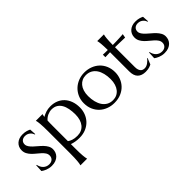

<svg xmlns="http://www.w3.org/2000/svg" viewBox="-19 -1365 2314 2314"><g transform="rotate(-45 1138.5 -208.0)"><path d="M295.9 -401.9 289.1 -400.9Q285.6 -412.1 278.1 -424.8Q270.5 -437.5 258.5 -448.2Q246.6 -459 229.7 -466.1Q212.9 -473.1 190.9 -473.1Q175.8 -473.1 162.4 -468.8Q148.9 -464.4 138.9 -455.8Q128.9 -447.3 123 -434.6Q117.2 -421.9 117.2 -404.8Q117.2 -380.9 132.1 -359.1Q147 -337.4 169.4 -316.2Q191.9 -294.9 218 -273.4Q244.1 -252 266.6 -228.5Q289.1 -205.1 304 -178.5Q318.8 -151.9 318.8 -121.1Q318.8 -96.2 310.1 -72.5Q301.3 -48.8 283 -30.3Q264.6 -11.7 236.1 -0.2Q207.5 11.2 168 11.2Q144.5 11.2 124.3 6.8Q104 2.4 87.2 -4.2Q70.3 -10.7 56.9 -18.8Q43.5 -26.9 33.2 -34.2L38.1 -127H45.9Q50.8 -104 60.5 -85Q70.3 -65.9 84.7 -52.5Q99.1 -39.1 117.7 -31.5Q136.2 -23.9 158.2 -23.9Q194.3 -23.9 215.6 -43.9Q236.8 -64 236.8 -96.2Q236.8 -122.1 222.4 -143.8Q208 -165.5 186 -185.5Q164.1 -205.6 138.9 -225.6Q113.8 -245.6 91.8 -268.3Q69.8 -291 55.4 -318.1Q41 -345.2 41 -379.9Q41 -408.2 51.5 -431.9Q62 -455.6 80.8 -472.4Q99.6 -489.3 125.5 -498.5Q151.4 -507.8 182.1 -507.8Q222.7 -507.8 249.8 -499.3Q276.9 -490.7 291 -482.9Z M429.2 -318.8Q429.2 -360.4 428 -391.4Q426.8 -422.4 425 -444.8Q423.3 -467.3 420.7 -482.4Q418 -497.6 415 -507.8V-509.8H527.8V-507.8Q525.4 -500.5 523.4 -491.2Q521.5 -481.9 520 -470.2Q548.8 -486.8 583.7 -498.3Q618.7 -509.8 661.1 -509.8Q715.3 -509.8 760 -491.5Q804.7 -473.1 836.7 -439Q868.7 -404.8 886.2 -356.4Q903.8 -308.1 903.8 -248Q903.8 -197.8 886.5 -151.4Q869.1 -105 835.7 -69.3Q802.2 -33.7 753.4 -12.5Q704.6 8.8 641.1 8.8Q603 8.8 571.8 2.9Q540.5 -2.9 514.2 -12.2V59.1Q514.2 100.6 515.1 131.6Q516.1 162.6 518.1 185.1Q520 207.5 522.5 222.7Q524.9 237.8 527.8 248V250H415V248Q418 237.8 420.7 222.7Q423.3 207.5 425 185.1Q426.8 162.6 428 131.6Q429.2 100.6 429.2 59.1ZM644 -473.1Q627.4 -473.1 610.1 -469Q592.8 -464.8 575.9 -457.3Q559.1 -449.7 543.7 -438.2Q528.3 -426.8 516.1 -412.1Q515.1 -393.6 514.6 -370.1Q514.2 -346.7 514.2 -318.8V-63Q523.9 -55.7 536.1 -49.3Q548.3 -43 563.7 -37.8Q579.1 -32.7 598.4 -29.8Q617.7 -26.9 641.1 -26.9Q679.2 -26.9 710 -40.5Q740.7 -54.2 762 -80.1Q783.2 -106 794.7 -143.1Q806.2 -180.2 806.2 -227.1Q806.2 -279.8 797.4 -325Q788.6 -370.1 769.3 -403.1Q750 -436 719.2 -454.6Q688.5 -473.1 644 -473.1Z M972.2 -251Q972.2 -306.2 992.7 -353.3Q1013.2 -400.4 1049.1 -435.1Q1085 -469.7 1133.8 -489.3Q1182.6 -508.8 1238.8 -508.8Q1293.9 -508.8 1342.5 -490.5Q1391.1 -472.2 1427.2 -438.5Q1463.4 -404.8 1484.1 -356.4Q1504.9 -308.1 1504.9 -248Q1504.9 -197.8 1487.3 -151.4Q1469.7 -105 1435.5 -69.3Q1401.4 -33.7 1351.8 -12.5Q1302.2 8.8 1237.8 8.8Q1183.1 8.8 1134.8 -9.3Q1086.4 -27.3 1050.3 -61Q1014.2 -94.7 993.2 -142.8Q972.2 -190.9 972.2 -251ZM1249 -26.9Q1283.7 -26.9 1312.7 -40.5Q1341.8 -54.2 1362.8 -80.1Q1383.8 -106 1395.5 -143.1Q1407.2 -180.2 1407.2 -227.1Q1407.2 -279.8 1396 -325Q1384.8 -370.1 1362.5 -403.1Q1340.3 -436 1306.6 -454.6Q1272.9 -473.1 1228 -473.1Q1193.4 -473.1 1164.6 -459.7Q1135.7 -446.3 1114.5 -420.9Q1093.3 -395.5 1081.5 -358.6Q1069.8 -321.8 1069.8 -274.9Q1069.8 -222.2 1081.3 -176.8Q1092.8 -131.3 1115.2 -97.9Q1137.7 -64.5 1171.1 -45.7Q1204.6 -26.9 1249 -26.9Z M1791 -28.8Q1805.7 -28.8 1820.1 -34.2Q1834.5 -39.6 1847.9 -48.8Q1861.3 -58.1 1873.8 -70.1Q1886.2 -82 1897 -95.2L1901.9 -92.8L1870.1 -14.2Q1864.3 -11.2 1855.7 -7.1Q1847.2 -2.9 1835.2 0.7Q1823.2 4.4 1807.1 7.1Q1791 9.8 1769 9.8Q1703.6 9.8 1667.2 -25.6Q1630.9 -61 1630.9 -136.2V-461.9L1548.8 -459V-502Q1564 -501 1585 -500.5Q1606 -500 1630.9 -500Q1630.4 -534.7 1629.2 -561.3Q1627.9 -587.9 1626.2 -607.7Q1624.5 -627.4 1622.1 -641.1Q1619.6 -654.8 1617.2 -664.1V-666H1730V-664.1Q1727.1 -654.8 1724.6 -641.1Q1722.2 -627.4 1720.5 -607.9Q1718.8 -588.4 1717.5 -561.8Q1716.3 -535.2 1715.8 -500Q1746.6 -500.5 1776.1 -501.2Q1805.7 -502 1829.8 -503.2Q1854 -504.4 1870.8 -505.6Q1887.7 -506.8 1893.1 -507.8L1884.3 -458Q1859.4 -458.5 1832 -459.5Q1808.6 -460.4 1778.3 -460.9Q1748 -461.4 1715.8 -461.9V-126Q1715.8 -95.7 1722.4 -76.9Q1729 -58.1 1739.5 -47.4Q1750 -36.6 1763.4 -32.7Q1776.9 -28.8 1791 -28.8Z M2218.8 -401.9 2211.9 -400.9Q2208.5 -412.1 2200.9 -424.8Q2193.4 -437.5 2181.4 -448.2Q2169.4 -459 2152.6 -466.1Q2135.7 -473.1 2113.8 -473.1Q2098.6 -473.1 2085.2 -468.8Q2071.8 -464.4 2061.8 -455.8Q2051.8 -447.3 2045.9 -434.6Q2040 -421.9 2040 -404.8Q2040 -380.9 2054.9 -359.1Q2069.8 -337.4 2092.3 -316.2Q2114.7 -294.9 2140.9 -273.4Q2167 -252 2189.5 -228.5Q2211.9 -205.1 2226.8 -178.5Q2241.7 -151.9 2241.7 -121.1Q2241.7 -96.2 2232.9 -72.5Q2224.1 -48.8 2205.8 -30.3Q2187.5 -11.7 2158.9 -0.2Q2130.4 11.2 2090.8 11.2Q2067.4 11.2 2047.1 6.8Q2026.9 2.4 2010 -4.2Q1993.2 -10.7 1979.7 -18.8Q1966.3 -26.9 1956.1 -34.2L1960.9 -127H1968.8Q1973.6 -104 1983.4 -85Q1993.2 -65.9 2007.6 -52.5Q2022 -39.1 2040.5 -31.5Q2059.1 -23.9 2081.1 -23.9Q2117.2 -23.9 2138.4 -43.9Q2159.7 -64 2159.7 -96.2Q2159.7 -122.1 2145.3 -143.8Q2130.9 -165.5 2108.9 -185.5Q2086.9 -205.6 2061.8 -225.6Q2036.6 -245.6 2014.6 -268.3Q1992.7 -291 1978.3 -318.1Q1963.9 -345.2 1963.9 -379.9Q1963.9 -408.2 1974.4 -431.9Q1984.9 -455.6 2003.7 -472.4Q2022.5 -489.3 2048.3 -498.5Q2074.2 -507.8 2105 -507.8Q2145.5 -507.8 2172.6 -499.3Q2199.7 -490.7 2213.9 -482.9Z"/></g></svg>

Font: Marcellus
Style: Regular
Weight: 400
Designer: Astigmatic (AOETI)
Foundry: Astigmatic (AOETI)
Version: Version 1.000